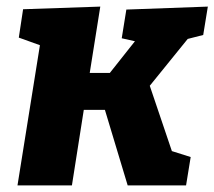

<svg xmlns="http://www.w3.org/2000/svg" viewBox="-20 -562 650 582"><path d="M33 0 101 -425 37 -448 50 -534 284 -542 252 -341H313L389 -437L349 -446L363 -533L610 -542L596 -456L549 -444L434 -302L501 -104L558 -86L544 0H367L298 -229H234L198 0Z"/></svg>

Font: Bitter ExtraBold
Style: Italic
Weight: 800
Italic angle: -9°
Designer: Sol Matas, and Bitter project Authors
Foundry: Sol Matas
Version: Version 2.001